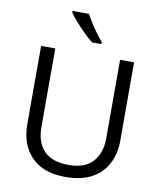

<svg xmlns="http://www.w3.org/2000/svg" viewBox="-101 -1024 930 1113"><g transform="rotate(10 364.5 -467.5)"><path d="M637.7 -713.9V-252Q637.7 -176.3 607.2 -117.2Q576.7 -58.1 515.1 -24.2Q453.6 9.8 360.8 9.8Q228.5 9.8 159.4 -62Q90.3 -133.8 90.3 -253.9V-713.9H173.8V-251.5Q173.8 -160.6 221.9 -111.3Q270 -62 365.7 -62Q463.4 -62 509.3 -114.3Q555.2 -166.5 555.2 -251V-713.9ZM331.5 -945.3Q343.3 -922.9 360.6 -895.3Q377.9 -867.7 397.2 -841.6Q416.5 -815.4 432.6 -796.9V-785.2H377.4Q354.5 -803.7 325.7 -832Q296.9 -860.4 272 -888.7Q247.1 -917 234.9 -935.5V-945.3Z"/></g></svg>

Font: Open Sans
Style: Regular
Weight: 400
Designer: Monotype Design Team
Foundry: Monotype Imaging Inc.
Version: Version 3.000; ttfautohint (v1.8.4)